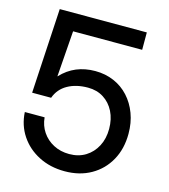

<svg xmlns="http://www.w3.org/2000/svg" viewBox="-110 -815 801 911"><g transform="rotate(15 290.5 -359.5)"><path d="M291.5 9.8Q220.2 9.8 163.8 -19.3Q107.4 -48.3 74 -98.6Q40.5 -148.9 37.1 -212.9H134.3Q137.7 -173.3 158.7 -142.1Q179.7 -110.8 214.1 -92.8Q248.5 -74.7 291.5 -74.7Q337.4 -74.7 371.6 -95.9Q405.8 -117.2 425 -154.1Q444.3 -190.9 444.3 -238.8Q444.3 -286.6 425.8 -323.5Q407.2 -360.4 374.3 -381.3Q341.3 -402.3 297.4 -402.3Q239.3 -402.3 197.8 -378.9Q156.2 -355.5 140.1 -310.5H46.9L70.8 -727.5H498.5V-642.1H159.2L142.6 -417H143.6Q176.8 -452.6 218.5 -470Q260.3 -487.3 310.5 -487.3Q360.4 -487.3 402.3 -469.2Q444.3 -451.2 474.9 -417.7Q505.4 -384.3 522.2 -339.4Q539.1 -294.4 539.1 -240.2Q539.1 -166.5 507.8 -110.1Q476.6 -53.7 420.9 -22Q365.2 9.8 291.5 9.8Z"/></g></svg>

Font: Inter Cardless Display
Style: Regular
Weight: 400
Designer: Rasmus Andersson
Foundry: rsms
Version: Version 4.001;git-9221beed3